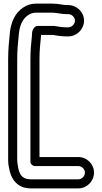

<svg xmlns="http://www.w3.org/2000/svg" viewBox="-20 -820 564 1060"><path d="M357 -742C376.4 -742 394 -724.5 394 -706C394 -687.1 375.9 -669 357 -669H349C329.2 -669 300.4 -672.4 282.4 -676.4C280.7 -676.8 278.4 -677 277 -677H189C182.2 -677 175.2 -673.6 171.3 -669.7C153.5 -651.9 157.3 -630.8 156.2 -622C151.8 -580.8 148 -542 148 -495V72C148 87.1 162.3 97 173 97H413C432.1 97 449 113.9 449 133C449 152.4 431.5 170 413 170H150C103.5 170 85.7 144.9 78.8 96.5C77.3 86.2 75 76.1 75 65V-495C75 -543.5 79.5 -584.6 83.9 -630.7C88.4 -682.2 106.5 -717.7 134.9 -736.2C148.8 -745.9 162.3 -750 179 -750H270C291.9 -750 317.1 -742 349 -742ZM207 -627H274.3C294.8 -622.7 325.2 -619 349 -619H357C404.2 -619 444 -658.8 444 -706C444 -753.6 403.6 -792 357 -792H349C327.2 -792 302 -800 270 -800H179C152.9 -800 129.8 -793.2 107 -777.7C62.3 -748.1 39.3 -695.3 34.1 -635.3C29.8 -590.2 25 -546.5 25 -495V65C25 78.5 26.5 91.7 29.4 104.6C38.5 164.7 72.9 220 150 220H413C460.6 220 499 179.6 499 133C499 86 460 47 413 47H198V-495C198 -542.7 202.5 -582.6 207 -627Z"/></svg>

Font: Smoothie
Style: Outline
Weight: 400
Foundry: Cannot Into Space Fonts
Version: Version 0.8